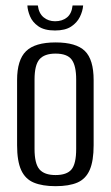

<svg xmlns="http://www.w3.org/2000/svg" viewBox="-20 -654 393 682"><path d="M177.3 7.3Q130.7 7.3 100.3 -5.3Q69.8 -17.8 55.2 -49.8Q40.7 -81.7 40.7 -138V-369.4Q40.7 -441.2 72.5 -472.2Q104.3 -503.3 177.3 -503.3Q250.4 -503.3 281.5 -472.9Q312.6 -442.6 312.6 -369.4V-138.2Q312.6 -82.5 298.7 -50.5Q284.8 -18.6 255.1 -5.6Q225.3 7.3 177.3 7.3ZM177.3 -32.2Q217.4 -32.2 234 -52.2Q250.6 -72.2 250.6 -124.8V-371.6Q250.6 -420.7 234.7 -442.1Q218.8 -463.6 177.3 -463.6Q137.6 -463.6 120.1 -443.2Q102.7 -422.8 102.7 -371.6V-124.8Q102.7 -72.9 120.1 -52.5Q137.6 -32.2 177.3 -32.2ZM175.3 -545.7Q137.3 -545.7 116.1 -560.7Q95 -575.6 86.5 -596.5Q78 -617.3 77.3 -634.5H114.4Q118 -606.5 134.9 -592.5Q151.8 -578.5 175.6 -578.5Q201.2 -578.5 217.9 -592Q234.7 -605.5 237.8 -634.5H275.3Q273.8 -614.5 263.7 -593.9Q253.5 -573.3 232.5 -559.5Q211.4 -545.7 175.3 -545.7Z"/></svg>

Font: Alumni Sans SC Thin
Style: Regular
Weight: 100
Designer: Robert E. Leuschke
Foundry: Robert E. Leuschke
Version: Version 1.018